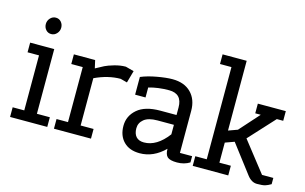

<svg xmlns="http://www.w3.org/2000/svg" viewBox="-92 -994 1979 1247"><g transform="rotate(15 897.0 -370.0)"><path d="M41 -435V-500H203V-65H290V0H40V-65H118V-435ZM158 -589Q136 -589 122 -605Q108 -621 108 -643.5Q108 -666 123.5 -683Q139 -700 161 -700Q183 -700 197 -684Q211 -668 211 -645.5Q211 -623 195.5 -606Q180 -589 158 -589Z M497 -65H584V0H335V-65H412V-435H335V-500H478L490 -447Q524 -466 545 -476.5Q566 -487 605.5 -498.5Q645 -510 682 -510L738 -495L715 -413L670 -425Q586 -425 497 -383Z M913 10Q844 10 805 -29.5Q766 -69 766 -135.5Q766 -202 818 -247Q870 -292 972 -292H1081V-343Q1081 -435 993 -435Q919 -435 857 -417V-350H787V-469Q832 -488 893.5 -499Q955 -510 996 -510Q1076 -510 1121 -464.5Q1166 -419 1166 -343V-60H1248V-18Q1211 5 1163 5Q1115 5 1098 -11Q1081 -27 1081 -65Q1006 10 913 10ZM922 -65Q1008 -65 1081 -162V-226H971Q910 -226 880.5 -202Q851 -178 851 -141.5Q851 -105 869 -85Q887 -65 922 -65Z M1430 -65H1507V0H1268V-65H1345V-685H1268V-750H1430V-281L1491 -303L1609 -435H1572V-500H1760V-435H1717L1559 -263L1718 -60H1794V-18Q1772 -5 1755 0Q1738 5 1701 5Q1664 5 1635 -33L1491 -222L1430 -200Z"/></g></svg>

Font: Cherry Swash
Style: Regular
Weight: 400
Designer: Kasatkina Nataliya
Foundry: Nataliya Kasatkina
Version: Version 1.001